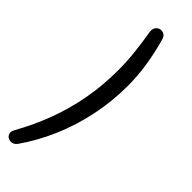

<svg xmlns="http://www.w3.org/2000/svg" viewBox="-314 -727 927 927"><g transform="rotate(45 150.0 -263.5)"><path d="M46.8 166.5Q36.6 180.2 23.2 182.9Q9.9 185.5 -1.6 179.9Q-13 174.3 -17.1 161.8Q-21.2 149.4 -12.4 132.8Q35.2 48.3 68.6 -40.6Q102 -129.6 119.9 -225.9Q137.7 -322.2 137.7 -426.9Q137.7 -484.2 131.4 -543.4Q125.1 -602.6 114.5 -664.4Q111.5 -683.3 119.6 -695Q127.6 -706.7 140.5 -709.8Q153.3 -712.9 165.5 -706.6Q177.6 -700.2 182.5 -683Q202.6 -611.8 213.3 -542.7Q224 -473.6 224 -406.6Q224 -298.8 202.1 -195.9Q180.2 -92.9 140.3 -1.4Q100.4 90.1 46.8 166.5Z"/></g></svg>

Font: Nunito Variable Extra Light
Style: Italic
Weight: 200
Italic angle: -9°
Designer: Vernon Adams
Foundry: Vernon Adams
Version: Version 3.602